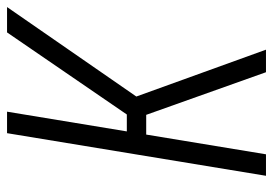

<svg xmlns="http://www.w3.org/2000/svg" viewBox="-135 -640 775 545"><g transform="rotate(-90 252.5 -367.5)"><path d="M26 0 147 -735H208L152 -395H200L433 -735H505L251 -368L384 0H320L199 -340H143L87 0Z"/></g></svg>

Font: Iosevka Term Curly Light
Style: Italic
Weight: 300
Italic angle: -9°
Designer: Belleve Invis
Foundry: Belleve Invis
Version: Version 32.3.0